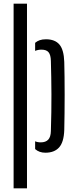

<svg xmlns="http://www.w3.org/2000/svg" viewBox="-20 -820 414 1040"><path d="M53.7 200V-800H126.2V200ZM170.3 -54.7Q176.5 -51.8 184.3 -50.4Q192 -48.9 200.8 -48.9Q227.4 -48.9 241.1 -63.4Q254.9 -77.9 255.6 -110.2Q257.2 -163.2 258 -212.7Q258.8 -262.2 258.6 -309.2Q258.4 -356.2 257.6 -401.2Q256.8 -446.1 255.6 -489.8Q254.9 -522.5 243.2 -536.8Q231.5 -551.1 204.8 -551.1Q185.7 -551.1 170.3 -544.3V-588.1Q181.2 -597.4 195.2 -602.3Q209.2 -607.2 229 -607.2Q277.6 -607.2 301.8 -578.9Q325.9 -550.7 328.1 -484.7Q329.1 -451.3 329.6 -404.6Q330.2 -357.9 330.2 -306.2Q330.2 -254.4 329.6 -204.7Q329.1 -155.1 328.1 -115.7Q325.9 -50.2 300.2 -21.5Q274.4 7.2 225.8 7.2Q192.3 7.2 170.3 -12.5Z"/></svg>

Font: Big Shoulders Stencil Display SC Thin
Style: Regular
Weight: 100
Designer: Patric King
Foundry: XO Type Co
Version: Version 2.001